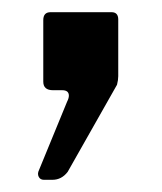

<svg xmlns="http://www.w3.org/2000/svg" viewBox="-20 -148 265 315"><path d="M44 131 90 19Q93 13 93 9Q93 0 82 0H67Q51 0 51 -14V-115Q51 -128 63 -128H163Q174 -128 174 -116V-23Q174 -17 172 -9L91 134Q81 147 66 147H52Q46 147 43.5 142Q41 137 44 131Z"/></svg>

Font: n
Style: Regular
Weight: 500
Designer: Pablo Impallari, Rodrigo Fuenzalida
Foundry: Impallari Type
Version: Version 1.002; ttfautohint (v1.5)